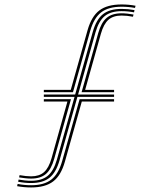

<svg xmlns="http://www.w3.org/2000/svg" viewBox="-20 -826 678 852"><path d="M174.5 -416.8V-427.2H294L368.5 -691.8Q385.8 -753 420.8 -779.6Q455.8 -806.2 519.5 -806.2Q552 -806.2 581.5 -800.5L579 -790.8Q550.2 -796.2 519.5 -796.2Q461.2 -796.2 428.9 -771.2Q396.5 -746.2 380.2 -688.5L303.8 -416.8ZM60.5 -19.5 62.5 -29.2Q91 -23.8 118 -23.8Q165 -23.8 191.6 -45.6Q218.2 -67.5 232.5 -117.8L310.8 -396.2H174.5V-406.5H313.5L392 -685.8Q407.5 -739.8 437 -763.1Q466.5 -786.5 519.5 -786.5Q548 -786.5 576.8 -781.2L574.8 -771.2Q547.8 -776.5 519.5 -776.5Q471.8 -776.5 445 -754.8Q418.2 -733 403.8 -682.5L326.5 -406.5H486.2V-396.2H323.5L244.2 -114.8Q229 -60.8 199.6 -37.2Q170.2 -13.8 118 -13.8Q89.8 -13.8 60.5 -19.5ZM342 -416.8 416 -679.5Q429.2 -726.2 453.2 -746.6Q477.2 -767 519.5 -767Q531.2 -767 545.1 -765.5Q559 -764 572.5 -761.5L570 -751.8Q543.5 -757 519.5 -757Q482.5 -757 461.2 -738.2Q440 -719.5 427.8 -676.5L357.8 -427.2H486.2V-416.8ZM56 0.2 58.2 -9.8Q88 -4 118 -4Q175.5 -4 207.6 -29Q239.8 -54 256 -111.8L333.2 -385.8H486.2V-375.5H343L268 -108.8Q250.8 -47.2 215.8 -20.8Q180.8 5.8 118 5.8Q86.8 5.8 56 0.2ZM64.8 -38.8 66.8 -48.8Q96.8 -43.5 118 -43.5Q154.2 -43.5 175.4 -62.1Q196.5 -80.8 208.8 -124L279.2 -375.5H174.5V-385.8H295L220.5 -121Q207.2 -74 183.5 -53.8Q159.8 -33.5 118 -33.5Q106.5 -33.5 92.8 -35Q79 -36.5 64.8 -38.8Z"/></svg>

Font: Big Shoulders Inline Text Light
Style: Regular
Weight: 300
Designer: Patric King
Foundry: XO Type Co
Version: Version 1.000